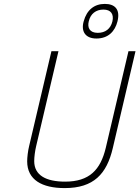

<svg xmlns="http://www.w3.org/2000/svg" viewBox="-20 -954 713 982"><path d="M243 -692 129 -207C123 -183 119 -149 119 -129C119 -34 195 8 311 8C459 8 526 -64 557 -197L673 -692H637L521 -198C494 -85 437 -25 313 -25C216 -25 155 -57 155 -130C155 -151 159 -182 165 -207L279 -692ZM434 -845C443 -884 471 -905 509 -905C548 -905 563 -881 555 -845C546 -807 519 -786 480 -786C438 -786 426 -813 434 -845ZM581 -845C596 -907 567 -934 516 -934C463 -934 424 -904 408 -845C393 -792 418 -757 473 -757C533 -757 568 -793 581 -845Z"/></svg>

Font: RazerF5 Thin
Style: Italic
Weight: 250
Foundry: Razer Inc.
Version: Version 2